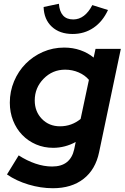

<svg xmlns="http://www.w3.org/2000/svg" viewBox="-20 -780 660 1017"><path d="M262 3Q213 3 171 -15Q129 -33 98 -65Q67 -97 49.5 -141Q32 -185 32 -236Q32 -296 54.5 -349.5Q77 -403 116 -442.5Q155 -482 207.5 -505Q260 -528 320 -528Q366 -528 406 -514Q446 -500 476 -475L486 -521H620L505 26Q486 118 422.5 167.5Q359 217 260 217Q196 217 131 197.5Q66 178 17 144L79 43Q122 71 167.5 86.5Q213 102 256 102Q305 102 334 79Q363 56 373 11L381 -28Q354 -13 323.5 -5Q293 3 262 3ZM164 -248Q164 -189 202 -150Q240 -111 298 -111Q329 -111 356.5 -121Q384 -131 407 -150L451 -357Q430 -382 396.5 -396.5Q363 -411 325 -411Q258 -411 211 -363Q164 -315 164 -248ZM368 -677Q399 -677 424.5 -696.5Q450 -716 469 -753L552 -727Q524 -666 475.5 -633Q427 -600 365 -600Q296 -600 254.5 -638.5Q213 -677 211 -743L292 -760Q295 -719 314 -698Q333 -677 368 -677Z"/></svg>

Font: Red Hat Display
Style: Bold Italic
Weight: 700
Italic angle: -12°
Designer: Pentagram / MCKL
Foundry: Pentagram / MCKL
Version: Version 1.003; Red Hat Display Bold Italic